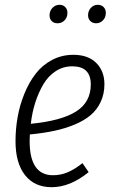

<svg xmlns="http://www.w3.org/2000/svg" viewBox="-20 -760 471 791"><path d="M216.8 -664.1Q202.1 -664.1 193.1 -673.1Q184.1 -682.1 184.1 -696.8Q184.1 -715.3 196.3 -727.8Q208.5 -740.2 225.1 -740.2Q239.7 -740.2 248.8 -731Q257.8 -721.7 257.8 -707Q257.8 -688.5 246.1 -676.3Q234.4 -664.1 216.8 -664.1ZM376 -664.1Q361.3 -664.1 352.1 -673.3Q342.8 -682.6 342.8 -696.8Q342.8 -715.3 354.5 -727.8Q366.2 -740.2 382.8 -740.2Q397.5 -740.2 406.7 -731Q416 -721.7 416 -707Q416 -688.5 404.3 -676.3Q392.6 -664.1 376 -664.1ZM282.2 -534.2Q343.3 -534.2 376.7 -500.5Q410.2 -466.8 410.2 -413.1Q410.2 -373 395 -340.6Q379.9 -308.1 353.3 -285.6Q326.7 -263.2 287.4 -246.8Q248 -230.5 203.1 -220.9Q158.2 -211.4 103 -206.1Q102.1 -197.3 102.1 -179.2Q102.1 -38.1 198.2 -38.1Q230.5 -38.1 259 -50.3Q287.6 -62.5 319.8 -87.9L345.2 -50.8Q269 11.2 192.9 11.2Q122.1 11.2 83 -38.6Q43.9 -88.4 43.9 -178.2Q43.9 -228.5 52.7 -278.1Q61.5 -327.6 80.6 -374.3Q99.6 -420.9 127 -456.3Q154.3 -491.7 194.3 -512.9Q234.4 -534.2 282.2 -534.2ZM106.9 -250Q232.4 -262.2 293.2 -300.5Q354 -338.9 354 -412.1Q354 -486.8 277.8 -486.8Q240.2 -486.8 209.5 -466.8Q178.7 -446.8 158.4 -412.4Q138.2 -377.9 125.2 -337.2Q112.3 -296.4 106.9 -250Z"/></svg>

Font: Fira Sans Compressed Light
Style: Italic
Weight: 300
Width: 3
Italic angle: -8°
Designer: Carrois Corporate & Edenspiekermann AG
Foundry: Carrois Corporate GbR & Edenspiekermann AG
Version: Version 4.203;PS 004.203;hotconv 1.0.88;makeotf.lib2.5.64775